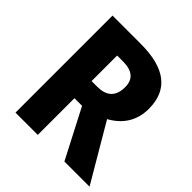

<svg xmlns="http://www.w3.org/2000/svg" viewBox="-190 -857 999 999"><g transform="rotate(45 309.5 -357.0)"><path d="M282 -714H74V0H238V-270H294L434 0H619L435 -313C507 -353 551 -415 551 -505C551 -644 462 -714 282 -714ZM280 -584C352 -584 384 -554 384 -497C384 -426 345 -396 280 -396H238V-584Z"/></g></svg>

Font: Noto Sans Lao Looped SemiCondensed ExtraBold
Style: Regular
Weight: 800
Width: 4
Designer: Mark Frömberg, Ben Mitchell
Foundry: The Fontpad Ltd
Version: Version 1.002